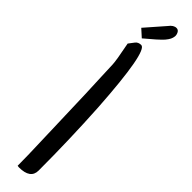

<svg xmlns="http://www.w3.org/2000/svg" viewBox="-292 -774 740 740"><g transform="rotate(45 78.5 -404.0)"><path d="M21.5 -632.8Q30.3 -644.5 38.6 -655.3Q46.9 -666 62.5 -666Q96.7 -666 115.2 -377.9Q125 -210.9 125 -43.9Q125 1 62.5 1L54.7 0Q54.7 -50.8 51.8 -129.9Q48.8 -209 47.4 -267.6Q45.9 -326.2 43.9 -378.9Q42 -431.6 40 -473.1Q38.1 -514.6 37.6 -534.7Q37.1 -554.7 21.5 -632.8ZM83 -790Q96.7 -808.6 112.3 -808.6Q122.1 -808.6 127 -799.3Q131.8 -790 130.9 -781.2Q129.9 -772.5 126 -764.6Q122.1 -756.8 113.3 -746.1Q96.7 -727.5 45.9 -685.5L15.6 -712.9Z"/></g></svg>

Font: Architects Daughter
Style: Regular
Weight: 400
Designer: Kimberly Geswein
Foundry: Kimberly Geswein
Version: Version 1.003 2010